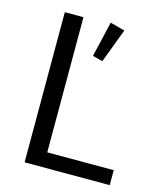

<svg xmlns="http://www.w3.org/2000/svg" viewBox="-107 -786 724 865"><g transform="rotate(15 254.5 -354.0)"><path d="M370.1 -689.9 310.1 -530.8 263.2 -543 301.8 -708ZM89.8 -700.2H176.8V-69.8H486.8V0H89.8Z"/></g></svg>

Font: Post Grotesk Regular
Style: Regular
Weight: 500
Version: 0.900; ttfautohint (v0.96) -l 8 -r 50 -G 200 -x 14 -w "gGD" 